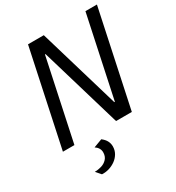

<svg xmlns="http://www.w3.org/2000/svg" viewBox="-210 -796 1067 1161"><g transform="rotate(-30 323.0 -215.5)"><path d="M22.4 0 164.4 -668H274.6L441.4 -104.3H445.4L565.3 -668H645.6L503.6 0H393.4L226.6 -563.7H222.6L102.7 0ZM158.7 236.4 128.6 201.6Q151.9 201.9 175.6 194.8Q199.4 187.7 215.5 170.2Q231.7 152.8 231.7 124.4Q231.7 108.7 223.8 95.6Q215.9 82.5 201.3 73.1L260.8 50.7Q281.9 66.9 291 84.6Q300.2 102.4 300.2 122.4Q300.2 149 287.8 170.7Q275.4 192.4 254.8 207.6Q234.1 222.7 209.2 230.3Q184.2 237.9 158.7 236.4Z"/></g></svg>

Font: Atkinson Hyperlegible Mono ExtraLight
Style: Italic
Weight: 200
Italic angle: -12°
Monospace: yes
Designer: Elliott Scott, Megan Eiswerth, Linus Boman, Theodore Petrosky, Letters from Sweden
Foundry: Applied Design Works, Letters from Sweden
Version: Version 2.001